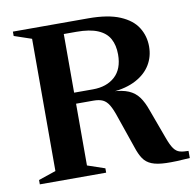

<svg xmlns="http://www.w3.org/2000/svg" viewBox="-78 -764 861 848"><g transform="rotate(-10 353.0 -340.0)"><path d="M338 -372.5Q399.5 -372.5 436.8 -406.2Q474 -440 474 -505Q474 -546.5 458 -575.8Q442 -605 405.8 -620.2Q369.5 -635.5 310.5 -635.5H138.5L160 -685H371.5Q460.5 -685 514 -662.2Q567.5 -639.5 591.2 -601.2Q615 -563 615 -516Q615 -471 593 -434.5Q571 -398 527.5 -374.8Q484 -351.5 419.5 -346V-348.5Q465 -346.5 493 -334.5Q521 -322.5 538.2 -299Q555.5 -275.5 568.5 -238L617 -106Q629.5 -71.5 641 -55.8Q652.5 -40 668 -35.8Q683.5 -31.5 706.5 -31.5V0.5Q641 5.5 600.2 4.2Q559.5 3 535.5 -6.8Q511.5 -16.5 498 -36.5Q484.5 -56.5 474 -89L424.5 -232.5Q412.5 -269 400.8 -288.5Q389 -308 373 -315.5Q357 -323 331.5 -323H156.5L134.5 -372.5ZM253.5 -685V-46L331.5 -19.5V0H34V-19.5L112 -46V-639L34 -665.5V-685Z"/></g></svg>

Font: Newsreader 36pt SemiBold
Style: Regular
Weight: 600
Designer: Hugues Gentile
Foundry: Production Type
Version: Version 1.003